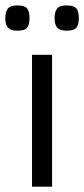

<svg xmlns="http://www.w3.org/2000/svg" viewBox="-32 -699 315 719"><path d="M163.1 0H87.9V-493.7H163.1ZM32.7 -678.7Q59.6 -678.7 69.1 -668Q78.6 -657.2 78.6 -630.4Q78.6 -606.9 69.6 -595.5Q60.5 -584 32.7 -584Q7.8 -584 -2.2 -595.5Q-12.2 -606.9 -12.2 -630.4Q-12.2 -654.3 -2.9 -666.5Q6.3 -678.7 32.7 -678.7ZM217.3 -678.7Q244.1 -678.7 253.7 -668Q263.2 -657.2 263.2 -630.4Q263.2 -606.9 254.2 -595.5Q245.1 -584 217.3 -584Q192.4 -584 182.4 -595.5Q172.4 -606.9 172.4 -630.4Q172.4 -654.3 181.6 -666.5Q190.9 -678.7 217.3 -678.7Z"/></svg>

Font: Metrophobic
Style: Regular
Weight: 400
Designer: Vernon Adams
Foundry: Vernon Adams
Version: Version 3.200; ttfautohint (v1.8.4.7-5d5b);gftools[0.9.23]